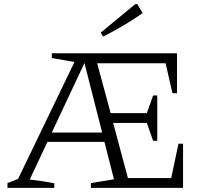

<svg xmlns="http://www.w3.org/2000/svg" viewBox="-20 -903 986 923"><path d="M716 -226 686 -312H524L595 -47H803L838 -212H860V0H417V-23L528 -41L482 -221H208L123 -40Q184 -33 241 -22V0H16V-23L67 -43L338 -605L229 -624V-647H831V-455H809L776 -599H447L512 -359H686L716 -444H736V-226ZM229 -266H471L386 -600ZM476 -727 464 -746 630 -883H640L666 -840Q620 -808 572.5 -780Q525 -752 476 -727Z"/></svg>

Font: Piazzolla SC Light
Style: Regular
Weight: 300
Designer: Juan Pablo del Peral
Foundry: Huerta Tipografica
Version: Version 1.330